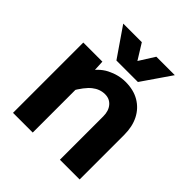

<svg xmlns="http://www.w3.org/2000/svg" viewBox="-212 -932 1074 1074"><g transform="rotate(45 325.0 -394.5)"><path d="M434 0V-343Q434 -386 412 -412Q390 -438 354 -438Q313 -438 278.5 -410.5Q244 -383 206 -316L184 -448Q222 -513 276 -540.5Q330 -568 386 -568Q450 -568 495.5 -541Q541 -514 565.5 -466Q590 -418 590 -353V0ZM63 0V-556H214L219 -457V0ZM146 -789H293L350 -697L408 -789H554L435 -616H265Z"/></g></svg>

Font: Azeret Mono
Style: Bold
Weight: 700
Designer: Martin Vácha
Foundry: Displaay
Version: Version 1.002